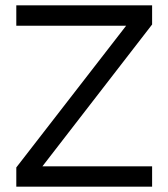

<svg xmlns="http://www.w3.org/2000/svg" viewBox="-20 -702 633 722"><path d="M41.3 -605.2H454.3L41.3 -72.3V0H552V-76.4H139.4L552 -609.9V-681.9H41.3Z"/></svg>

Font: Estedad-FD-VF Thin
Style: Regular
Weight: 100
Designer: Amin Abedi
Version: Version 5.0